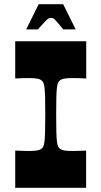

<svg xmlns="http://www.w3.org/2000/svg" viewBox="-20 -897 484 917"><path d="M52.7 0V-177.9Q72.7 -177.2 88.1 -176.6Q103.4 -175.9 115.1 -175.9Q143.4 -175.9 156.5 -178.2Q169.5 -180.6 176.1 -185.3Q182.8 -189.6 186.5 -196.6Q190.2 -203.6 192.3 -219.9Q194.5 -236.1 195.3 -267Q196.2 -297.9 196.2 -350Q196.2 -402.1 195.3 -433Q194.5 -463.9 192.3 -480.1Q190.2 -496.4 186.5 -503.4Q182.8 -510.4 176.1 -514.7Q169.5 -519.4 156.5 -521.8Q143.4 -524.1 115.1 -524.1Q103.4 -524.1 88.1 -523.8Q72.7 -523.4 52.7 -522.1V-700H391.8V-522.1Q372.8 -523.4 357.2 -523.8Q341.7 -524.1 329.4 -524.1Q301 -524.1 288.2 -521.8Q275.3 -519.4 268.3 -514.7Q262.3 -510.4 258.3 -503.4Q254.3 -496.4 252.1 -480.1Q250 -463.9 249.1 -433Q248.3 -402.1 248.3 -350Q248.3 -297.9 249.1 -267Q250 -236.1 252 -219.9Q254 -203.6 258 -196.6Q262 -189.6 268 -185.3Q275 -180.6 287.9 -178.2Q300.7 -175.9 329 -175.9Q341.4 -175.9 356.9 -176.6Q372.4 -177.2 391.4 -177.9V0ZM105.1 -756.6 164.8 -877.1H281.7L341.4 -756.6H282.3Q259.6 -784 249.6 -795.3Q239.6 -806.6 235.1 -809Q230.6 -811.3 223.2 -811.3Q216.9 -811.3 211.9 -809Q206.9 -806.6 196.2 -795.3Q185.5 -784 160.8 -756.6Z"/></svg>

Font: Ojuju ExtraLight
Style: Regular
Weight: 200
Designer: Chisaokwu Joboson, Mirko Velimirovic
Foundry: Udi Foundry
Version: Version 1.000